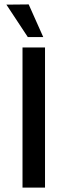

<svg xmlns="http://www.w3.org/2000/svg" viewBox="-20 -850 306 870"><path d="M184 0H82V-635H184ZM9 -829 106 -682H176L110 -830Z"/></svg>

Font: Gemunu Libre ExtraLight SemiBold
Style: Regular
Weight: 600
Version: Version 1.100